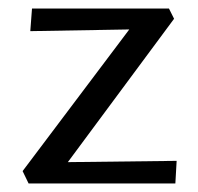

<svg xmlns="http://www.w3.org/2000/svg" viewBox="-20 -430 463 450"><path d="M139 -50 394 -53 391 0H47L33 -29L283 -361L51 -357L55 -410H376L388 -386Z"/></svg>

Font: EauTestText Medium
Style: Regular
Weight: 500
Designer: Christian Thalmann (Catharsis Fonts)
Version: Version 0.001;PS 000.001;hotconv 1.0.88;makeotf.lib2.5.64775